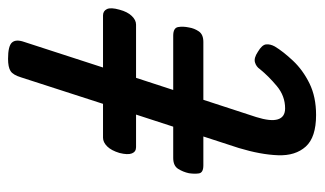

<svg xmlns="http://www.w3.org/2000/svg" viewBox="-180 -590 786 465"><g transform="rotate(-90 212.5 -357.0)"><path d="M167 16Q113 16 90.5 -9Q68 -34 69.5 -76Q71 -118 87 -171L168 -420H89Q78 -420 74 -430Q70 -440 75 -460Q81 -480 91 -490Q101 -500 112 -500H194L258 -698Q264 -718 273.5 -724Q283 -730 303 -730Q334 -730 342.5 -720.5Q351 -711 344 -691L282 -500H408Q419 -500 423.5 -490.5Q428 -481 422 -460Q417 -441 407 -430.5Q397 -420 386 -420H257L162 -129Q151 -94 156.5 -76.5Q162 -59 183 -59Q213 -59 237 -79Q261 -99 278 -120Q284 -129 294.5 -132Q305 -135 320 -125Q337 -115 338 -105Q339 -95 333 -84Q321 -64 298.5 -40Q276 -16 243.5 0Q211 16 167 16ZM45 -257Q27 -257 25.5 -268Q24 -279 26 -292Q29 -306 36.5 -318Q44 -330 63 -330H359Q378 -330 380 -318Q382 -306 379 -292Q377 -279 369.5 -268Q362 -257 344 -257Z"/></g></svg>

Font: Playwrite MX
Style: Regular
Weight: 400
Designer: Veronika Burian, José Scaglione
Foundry: TypeTogether
Version: Version 1.002